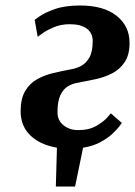

<svg xmlns="http://www.w3.org/2000/svg" viewBox="-20 -530 491 698"><path d="M183 148 187 7Q125 -4 90 -38Q55 -72 55 -126Q55 -171 71.5 -199Q88 -227 115 -242Q142 -257 174 -264.5Q206 -272 238 -278Q257 -281 275 -290.5Q293 -300 305 -321Q317 -342 317 -381Q317 -410 295.5 -426Q274 -442 234 -442Q201 -442 174.5 -430.5Q148 -419 132.5 -407.5Q117 -396 117 -396L106 -458Q106 -458 124.5 -471Q143 -484 179.5 -497Q216 -510 271 -510Q357 -510 404 -472.5Q451 -435 451 -374Q451 -331 433.5 -304.5Q416 -278 388 -263.5Q360 -249 327 -242Q294 -235 262 -229Q243 -226 226.5 -216Q210 -206 199.5 -184Q189 -162 189 -122Q189 -92 211 -74.5Q233 -57 264 -57Q304 -57 330.5 -72.5Q357 -88 370 -103Q383 -118 383 -118L423 -83Q423 -83 414.5 -71.5Q406 -60 389 -44Q372 -28 345.5 -13.5Q319 1 282 7L253 148Z"/></svg>

Font: Arsenal SC
Style: Bold Italic
Weight: 700
Italic angle: -9.10001°
Designer: Andrij Shevchenko
Foundry: Stairsfor
Version: Version 2.001; ttfautohint (v1.8.4.7-5d5b)